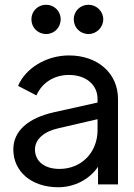

<svg xmlns="http://www.w3.org/2000/svg" viewBox="-20 -775 562 807"><path d="M174 -632C139 -632 112 -659 112 -694C112 -728 139 -755 174 -755C208 -755 235 -728 235 -694C235 -659 208 -632 174 -632ZM352 -632C317 -632 290 -659 290 -694C290 -728 317 -755 352 -755C385 -755 414 -728 414 -694C414 -660 386 -632 352 -632ZM270 -542C391 -542 476 -467 476 -359C476 -359 476 0 476 0C476 0 392 0 392 0C392 0 392 -74 392 -74C356 -21 293 12 225 12C112 12 36 -54 36 -147C36 -225 99 -279 206 -303C206 -303 390 -344 390 -344C390 -344 390 -359 390 -359C390 -420 340 -460 270 -460C206 -460 156 -426 133 -374C133 -374 56 -414 56 -414C86 -486 172 -542 270 -542ZM230 -65C323 -65 390 -135 390 -228C390 -228 390 -274 390 -274C390 -274 226 -236 226 -236C166 -223 127 -190 127 -147C127 -97 167 -65 230 -65Z"/></svg>

Font: Preevio_Regular
Style: Regular
Weight: 500
Designer: Gumpita Rahayu
Foundry: Tokotype Studio
Version: ""